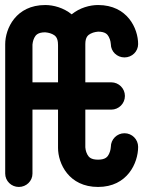

<svg xmlns="http://www.w3.org/2000/svg" viewBox="-28 -737 594 757"><path d="M516.6 -157.9C516.6 -187.6 492.5 -211.7 462.8 -211.7C433.1 -211.7 409 -187.6 409 -157.9C409 -157.9 408.6 -143.6 401.7 -129.8C396.5 -119.3 388.3 -107.5 358.7 -107.5C330 -107.5 321.9 -118 316.6 -127.4C309.3 -140.4 308.5 -154.7 308.4 -156.1V-304.8H410.7C440.4 -304.8 464.5 -328.9 464.5 -358.6C464.5 -388.3 440.4 -412.4 410.7 -412.4H308.4V-563.1C308.4 -591.1 319.3 -599 329.1 -604.2C342 -611.1 357.4 -612.1 358.9 -612.2C387.5 -612.1 395.6 -601.5 400.8 -592C408.1 -578.8 408.9 -564.3 409 -562.9C409.1 -534 433.1 -510.6 462.8 -510.6C492.5 -510.6 516.6 -534.1 516.6 -563.1C516.6 -624.7 474.3 -717.2 358.7 -717.2C326.4 -717.2 286.4 -706.5 254.6 -680.5C222.7 -706.5 182.7 -717.2 150.4 -717.2C34.8 -717.2 -7.5 -624.4 -7.5 -562.5V-52.6C-7.5 -23.5 16.6 0.1 46.3 0.1C75.8 0.1 100 -23.3 100 -52.1C100 -52.2 100 -52.3 100 -52.3C100 -136.5 100 -220.6 100 -304.8H200.8V-154C200.8 -92.4 243.1 0.1 358.7 0.1C474.3 0.1 516.6 -94.7 516.6 -157.9ZM100 -561 100 -561.2C100.2 -563.7 101.4 -576.7 107.3 -588.1C112.5 -598.2 120.7 -609.6 150.3 -609.6L150.5 -609.6C153.1 -609.4 166.6 -608.2 178.4 -602.5C188.9 -597.5 200.7 -589.6 200.7 -561.1C200.7 -560.1 200.7 -559 200.8 -558V-412.3H100Z"/></svg>

Font: Cactron
Style: Bold
Weight: 900
Version: Version 1.0